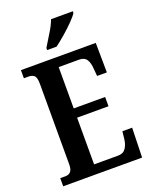

<svg xmlns="http://www.w3.org/2000/svg" viewBox="-169 -1020 873 1109"><g transform="rotate(-20 268.0 -465.5)"><path d="M22 0V-50H54Q75 -50 86.5 -63Q98 -76 98 -108V-601Q98 -643 84.5 -653.5Q71 -664 53 -664H22V-714H482L484 -532H424L420 -578Q418 -614 404.5 -635Q391 -656 359 -656H233V-402H426V-345H233V-58H381Q413 -58 428 -80.5Q443 -103 447 -136L452 -182H512L507 0ZM204 -784Q224 -818 249 -857.5Q274 -897 286 -931H420V-921Q410 -904 382.5 -876Q355 -848 322 -819.5Q289 -791 262 -771H204Z"/></g></svg>

Font: Noto Serif Ethiopic ExtraCondensed
Style: Bold
Weight: 700
Width: 2
Designer: Monotype Design Team
Foundry: Monotype Imaging Inc.
Version: Version 2.102; ttfautohint (v1.8.4.7-5d5b)